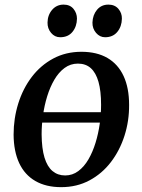

<svg xmlns="http://www.w3.org/2000/svg" viewBox="-20 -780 600 812"><path d="M418 -261.5H139.5L146 -305.5H423ZM324.5 -561Q389.5 -561 434.5 -534.8Q479.5 -508.5 502.8 -458.2Q526 -408 526 -336.5Q526.5 -268.5 506.5 -206Q486.5 -143.5 449 -94.5Q411.5 -45.5 358.2 -17Q305 11.5 238.5 11.5Q174.5 11.5 129.5 -14.5Q84.5 -40.5 61.2 -90.2Q38 -140 37.5 -210.5Q37.5 -279 57.2 -342.2Q77 -405.5 114.5 -454.8Q152 -504 205.2 -532.5Q258.5 -561 324.5 -561ZM309.5 -511Q278 -511 253 -492.5Q228 -474 209.8 -442.8Q191.5 -411.5 179.5 -372.5Q167.5 -333.5 161.8 -292Q156 -250.5 156 -212Q156.5 -152 168.2 -113.5Q180 -75 202.2 -56.5Q224.5 -38 255.5 -38Q286.5 -38 311.2 -56.5Q336 -75 354 -106Q372 -137 384 -176Q396 -215 401.8 -256.5Q407.5 -298 407.5 -336.5Q407.5 -395.5 396.5 -434Q385.5 -472.5 364 -491.8Q342.5 -511 309.5 -511ZM234.5 -622.5Q211.5 -622.5 196 -641Q180.5 -659.5 181 -684.5Q181.5 -716.5 200.5 -738.5Q219.5 -760.5 249 -760.5Q276 -760.5 290.8 -742.5Q305.5 -724.5 305.5 -701Q305 -668 286.5 -645.2Q268 -622.5 234.5 -622.5ZM424.5 -622.5Q402 -622.5 386.2 -641Q370.5 -659.5 371 -684.5Q372 -716.5 390.2 -738.5Q408.5 -760.5 438.5 -760.5Q465.5 -760.5 480.8 -742.5Q496 -724.5 495.5 -701Q495 -668 476.2 -645.2Q457.5 -622.5 424.5 -622.5Z"/></svg>

Font: Merriweather 36pt Medium
Style: Italic
Weight: 500
Italic angle: -7.8°
Version: Version 2.101